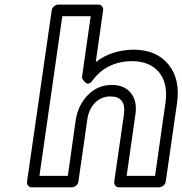

<svg xmlns="http://www.w3.org/2000/svg" viewBox="-20 -787 790 832"><path d="M97.2 0 204.1 -742.2Q205.6 -752.9 214.6 -760Q223.6 -767.1 232.9 -767.1H405.8Q416.5 -767.1 422.4 -759.3Q428.2 -751.5 426.8 -742.2L395 -518.1Q462.9 -570.3 558.1 -571.8Q657.7 -571.8 710 -507.6Q762.2 -443.4 747.1 -339.8L698.2 0Q696.8 10.7 687.5 17.8Q678.2 24.9 668.9 24.9H496.1Q485.4 24.9 479.5 17.1Q473.6 9.3 475.1 0L517.1 -292Q527.3 -369.1 458 -369.1Q419.4 -369.1 391.8 -341.6Q364.3 -314 357.9 -266.1L319.8 0Q318.4 10.7 309.3 17.8Q300.3 24.9 291 24.9H118.2Q107.4 24.9 101.6 17.1Q95.7 9.3 97.2 0ZM150.9 -24.9H273.9L308.1 -266.1Q317.9 -331.1 360.6 -375Q403.3 -418.9 464.8 -418.9Q519.5 -418.9 547.4 -383.5Q575.2 -348.1 566.9 -292L528.8 -24.9H651.9L696.8 -339.8Q709 -424.8 669.4 -473.4Q629.9 -522 550.8 -522Q440.9 -520.5 379.9 -437Q373 -427.2 365.7 -425.3Q358.4 -423.3 353.3 -427Q348.1 -430.7 343.8 -435.8Q339.4 -440.9 336.9 -445.3L335 -450.2L373 -716.8H250Z"/></svg>

Font: Trueno Bold Outline
Style: Italic
Weight: 700
Width: 6
Designer: Julieta Ulanovsky
Foundry: Julieta Ulanovsky
Version: Version 3.001b | FøM Fix